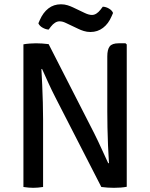

<svg xmlns="http://www.w3.org/2000/svg" viewBox="-20 -894 718 918"><path d="M92 -682Q104.5 -684.5 122.5 -685.8Q140.5 -687 152 -687Q165 -687 181.5 -686Q198 -685 212.5 -683L186 -565L178 -564Q180 -530 181.8 -488.2Q183.5 -446.5 184.8 -403.8Q186 -361 186 -324V0Q173 2 161 3Q149 4 139 4Q129.5 4 117 3Q104.5 2 92 0ZM246 -426Q227 -463 211.2 -497.8Q195.5 -532.5 181 -564.5L134 -622L212.5 -683L430 -257.5Q449.5 -218.5 466.2 -181.5Q483 -144.5 497.5 -113.5L547.5 -61.5L464.5 0ZM586 -681.5V-1Q574 1.5 557 2.8Q540 4 525 4Q510.5 4 494.8 3Q479 2 464.5 0L492.5 -113L501 -114Q498.5 -153.5 496.5 -197.5Q494.5 -241.5 493.8 -284Q493 -326.5 493 -361V-624Q493 -657.5 504.5 -672.2Q516 -687 547 -687H580ZM297.5 -783Q288.5 -787.5 280.8 -789.8Q273 -792 264.5 -792Q253.5 -792 243 -785.2Q232.5 -778.5 224 -767.5L212.5 -752.5Q198 -753.5 183.5 -761.8Q169 -770 163.5 -782.5L170.5 -798.5Q186 -834 211.5 -853.8Q237 -873.5 271.5 -873.5Q288.5 -873.5 303.2 -868.8Q318 -864 329.5 -858.5L384 -832.5Q393 -828 402.5 -825.2Q412 -822.5 419.5 -822.5Q430.5 -822.5 440.8 -829Q451 -835.5 460 -847L471.5 -862Q486.5 -861.5 501 -853Q515.5 -844.5 520.5 -832L513.5 -816Q498.5 -780.5 472.5 -760.8Q446.5 -741 412.5 -741Q395.5 -741 380.5 -745.8Q365.5 -750.5 354.5 -756Z"/></svg>

Font: Signika Negative
Style: Regular
Weight: 400
Designer: Anna Giedry
Foundry: Anna Giedry
Version: Version 2.001